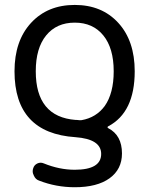

<svg xmlns="http://www.w3.org/2000/svg" viewBox="-20 -578 610 794"><path d="M297.9 -82Q310.5 -80.1 317.4 -81.1Q377.9 -91.8 413.1 -139.6Q450.2 -192.4 450.2 -283.2Q450.2 -378.9 407.2 -431.6Q364.3 -484.4 289.1 -484.4Q213.9 -484.4 170.9 -431.6Q127.9 -378.9 127.9 -283.2Q127.9 -94.7 293 -82Q294.9 -82 297.9 -82ZM537.1 -283.2Q537.1 -113.3 427.7 -55.7Q424.8 -54.7 424.8 -51.8Q424.8 -48.8 427.7 -47.9Q484.4 -18.6 484.4 56.6Q484.4 122.1 433.1 159.2Q381.8 196.3 289.1 196.3Q211.9 196.3 141.6 168.9Q127 164.1 120.1 148.4Q115.2 139.6 115.2 129.9Q115.2 124 117.2 118.2Q121.1 104.5 134.3 98.1Q147.5 91.8 161.1 97.7Q225.6 124 289.1 124Q398.4 124 398.4 58.6Q398.4 -2.9 292 -10.7Q40 -27.3 40 -283.2Q40 -409.2 108.4 -483.4Q176.8 -557.6 289.1 -557.6Q401.4 -557.6 469.2 -483.4Q537.1 -409.2 537.1 -283.2Z"/></svg>

Font: Gen Jyuu GothicX Regular
Style: Regular
Weight: 400
Designer: [Source Han Sans]
Ryoko NISHIZUKA  (kana & ideographs); Paul D. Hunt (Latin, Greek & Cyrillic); Wenlong ZHANG  (bopomofo
Version: Version 1.002.20150607